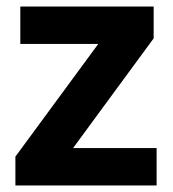

<svg xmlns="http://www.w3.org/2000/svg" viewBox="-20 -566 528 586"><path d="M458 0H27V-88L280 -432H42V-546H449V-449L203 -114H458Z"/></svg>

Font: Noto Sans Bassa Vah
Style: Regular
Weight: 400
Designer: Monotype Design Team
Foundry: Monotype Imaging Inc.
Version: Version 2.002